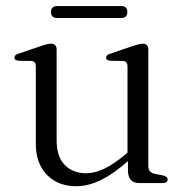

<svg xmlns="http://www.w3.org/2000/svg" viewBox="-20 -616 625 646"><path d="M410.5 -44V-84.5L409 -88.5V-391.5Q409 -401.5 405.2 -406Q401.5 -410.5 393 -411L351.5 -411.5Q343.5 -412.5 340.2 -415Q337 -417.5 337 -422Q337 -426.5 340.5 -430Q344 -433.5 353 -436L426 -461Q438.5 -465 446.5 -467Q454.5 -469 460 -469Q469.5 -469 474.2 -464Q479 -459 479 -449V-57.5Q479 -46 484.8 -39.5Q490.5 -33 501 -31L527.5 -26Q535.5 -24 539.8 -20.8Q544 -17.5 544 -12Q544 -6.5 539.5 -3.2Q535 0 526 0H449.5Q430 0 420.2 -10.5Q410.5 -21 410.5 -44ZM100.5 -133V-391.5Q100.5 -401.5 96.8 -406Q93 -410.5 84.5 -411L43 -411.5Q35 -412.5 31.8 -415Q28.5 -417.5 28.5 -422Q28.5 -426.5 31.8 -430Q35 -433.5 44 -436L117.5 -461Q130 -465.5 138 -467.2Q146 -469 151 -469Q161 -469 165.8 -464Q170.5 -459 170.5 -449V-144.5Q170.5 -88.5 198 -60.8Q225.5 -33 270.5 -33Q298 -33 330 -48Q362 -63 401 -95.5L424 -115L440 -99.5L416 -78.5Q360 -29.5 318 -9.5Q276 10.5 236.5 10.5Q175 10.5 137.8 -27.8Q100.5 -66 100.5 -133ZM151.5 -575.5Q151.5 -585.5 156.8 -590.5Q162 -595.5 171.5 -595.5H388.5Q398 -595.5 403.2 -590.5Q408.5 -585.5 408.5 -575.5Q408.5 -565.5 403.2 -560.5Q398 -555.5 388.5 -555.5H171.5Q162 -555.5 156.8 -560.5Q151.5 -565.5 151.5 -575.5Z"/></svg>

Font: Fraunces Light
Style: Regular
Weight: 300
Version: Version 1.000;[b76b70a41]